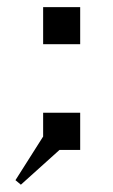

<svg xmlns="http://www.w3.org/2000/svg" viewBox="-20 -478 317 539"><path d="M101.1 -354V-458H205.1V-354ZM38.6 40.5 23.4 27.8 101.1 -94.7V-161.6H205.1V-57.1H147Z"/></svg>

Font: Kay Pho Du Medium
Style: Regular
Weight: 500
Designer: Victor Gaultney, Khu Oo Reh
Foundry: SIL International
Version: Version 3.000